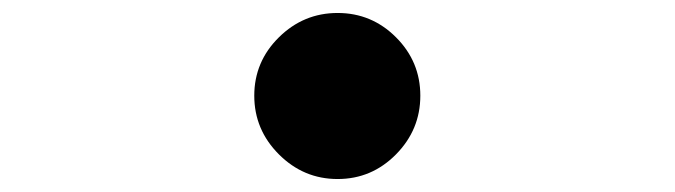

<svg xmlns="http://www.w3.org/2000/svg" viewBox="-20 -528 1040 296"><path d="M500.5 -252Q448 -252 410 -290Q372 -328 372 -380.5Q372 -433 410 -470.5Q448 -508 500.5 -508Q553 -508 590.5 -470.5Q628 -433 628 -380.5Q628 -328 590.5 -290Q553 -252 500.5 -252Z"/></svg>

Font: Resource Han Rounded KR
Style: Bold
Weight: 700
Designer: Cyano Hao (round all glyphs); Ryoko NISHIZUKA 西塚涼子 (kana, bopomofo & ideographs); Paul D. Hunt (Latin, Greek & Cyrillic)
Foundry: Cyano Hao
Version: 0.990